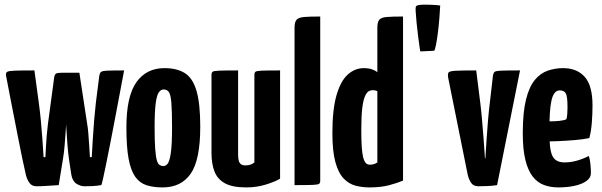

<svg xmlns="http://www.w3.org/2000/svg" viewBox="-20 -807 2623 837"><path d="M348 5Q331 5 313.5 -6Q296 -17 291 -45L281 -111Q277 -139 274 -176Q271 -213 269 -251Q267 -289 266 -321.5Q265 -354 264.5 -374Q264 -394 264 -394L249 -451Q248 -460 254 -475Q260 -490 270 -490H326L360 -267Q363 -251 365 -226.5Q367 -202 368.5 -178Q370 -154 371 -138Q372 -122 372 -122H380Q382 -157 384.5 -199.5Q387 -242 390.5 -284Q394 -326 398 -360L413 -478Q415 -489 420.5 -493.5Q426 -498 448.5 -499Q471 -500 521 -500Q521 -500 516 -473Q511 -446 502.5 -401.5Q494 -357 484 -303.5Q474 -250 463.5 -196.5Q453 -143 444 -98.5Q435 -54 429 -27Q423 0 421 0Q421 0 404 2.5Q387 5 348 5ZM139 5Q119 5 108.5 -9.5Q98 -24 93 -44Q86 -74 77 -117Q68 -160 58.5 -209Q49 -258 39.5 -306Q30 -354 22.5 -393Q15 -432 10.5 -455.5Q6 -479 6 -479Q5 -490 11.5 -494Q18 -498 45 -499Q72 -500 130 -500L149 -360Q154 -324 158 -282.5Q162 -241 164.5 -204.5Q167 -168 168.5 -145Q170 -122 170 -122H178Q179 -137 180 -161.5Q181 -186 183.5 -214.5Q186 -243 189 -267L216 -468Q218 -482 224 -486Q230 -490 252 -490H282Q295 -490 292 -483Q289 -476 282 -466.5Q275 -457 274 -451V-396Q274 -396 273.5 -376Q273 -356 271.5 -323Q270 -290 267.5 -251.5Q265 -213 262 -176Q259 -139 254 -111L236 0Q236 0 220 1Q204 2 181.5 3.5Q159 5 139 5Z M689 10Q649 10 619 0.5Q589 -9 569.5 -36.5Q550 -64 540.5 -115.5Q531 -167 531 -251Q531 -387 574.5 -448.5Q618 -510 697 -510Q751 -510 785.5 -488.5Q820 -467 836.5 -411.5Q853 -356 853 -255Q853 -110 811.5 -50Q770 10 689 10ZM692 -83Q702 -83 710.5 -93Q719 -103 724.5 -139Q730 -175 730 -252Q730 -324 727 -359.5Q724 -395 716 -406Q708 -417 693 -417Q682 -417 673 -405.5Q664 -394 659 -358.5Q654 -323 654 -252Q654 -194 656.5 -159.5Q659 -125 663.5 -109Q668 -93 675.5 -88Q683 -83 692 -83Z M1053 10Q993 10 960.5 -8Q928 -26 915 -59.5Q902 -93 902 -140V-480Q902 -490 906.5 -494Q911 -498 935.5 -499Q960 -500 1018 -500V-133Q1018 -118 1020.5 -107.5Q1023 -97 1030 -91.5Q1037 -86 1051 -86Q1061 -86 1071 -89Q1081 -92 1089 -99V-480Q1089 -490 1093.5 -494Q1098 -498 1121 -499Q1144 -500 1201 -500V-28Q1177 -14 1137.5 -2Q1098 10 1053 10Z M1264 0V-686Q1264 -711 1273 -721Q1282 -731 1306.5 -733Q1331 -735 1376 -735V-20Q1376 -10 1371.5 -6Q1367 -2 1343.5 -1Q1320 0 1264 0Z M1591 10Q1559 10 1530 2.5Q1501 -5 1478 -29Q1455 -53 1442 -100.5Q1429 -148 1429 -227Q1429 -330 1447 -392Q1465 -454 1496 -482Q1527 -510 1566 -510Q1586 -510 1601 -505Q1616 -500 1625 -492V-686Q1625 -711 1633.5 -721Q1642 -731 1666.5 -733Q1691 -735 1737 -735V-20Q1712 -9 1676 0.5Q1640 10 1591 10ZM1592 -89Q1602 -89 1610 -91.5Q1618 -94 1625 -99V-409Q1621 -412 1615 -413Q1609 -414 1604 -414Q1597 -414 1588.5 -410Q1580 -406 1572 -389.5Q1564 -373 1559.5 -338Q1555 -303 1555 -241Q1555 -196 1557 -166.5Q1559 -137 1563.5 -120Q1568 -103 1575 -96Q1582 -89 1592 -89Z M1812 -583Q1812 -583 1809 -602.5Q1806 -622 1802.5 -650.5Q1799 -679 1796 -708.5Q1793 -738 1792 -758.5Q1791 -779 1795 -781Q1802 -786 1821.5 -786.5Q1841 -787 1863 -786Q1885 -785 1899 -783Q1898 -761 1895.5 -729Q1893 -697 1889 -665Q1885 -633 1880.5 -611Q1876 -589 1873 -586Q1873 -586 1858 -585Q1843 -584 1827.5 -583.5Q1812 -583 1812 -583Z M2066 5Q2044 5 2034 -9.5Q2024 -24 2019 -45L1934 -467Q1931 -484 1935 -490.5Q1939 -497 1965.5 -498.5Q1992 -500 2056 -500L2074 -356Q2078 -324 2081.5 -283Q2085 -242 2088 -204Q2091 -166 2092.5 -141.5Q2094 -117 2094 -117H2096Q2096 -117 2097.5 -141.5Q2099 -166 2101.5 -204Q2104 -242 2107.5 -283Q2111 -324 2115 -356L2129 -478Q2131 -489 2136 -493.5Q2141 -498 2165.5 -499Q2190 -500 2247 -500L2147 0Q2130 3 2106 4Q2082 5 2066 5Z M2414 10Q2380 10 2351.5 -0.5Q2323 -11 2302.5 -37Q2282 -63 2270.5 -109Q2259 -155 2259 -226Q2259 -317 2273 -373Q2287 -429 2311.5 -458.5Q2336 -488 2368 -499Q2400 -510 2435 -510Q2495 -510 2529 -472Q2563 -434 2563 -347Q2563 -311 2560 -272.5Q2557 -234 2549 -205Q2520 -199 2482 -196Q2444 -193 2408 -191.5Q2372 -190 2348.5 -190Q2325 -190 2325 -190L2327 -279Q2327 -279 2341.5 -278.5Q2356 -278 2377 -278Q2398 -278 2418 -280Q2438 -282 2449 -287Q2452 -296 2453 -311.5Q2454 -327 2454 -339Q2454 -387 2446.5 -400Q2439 -413 2420 -413Q2407 -413 2398 -402Q2389 -391 2384 -368.5Q2379 -346 2377 -312.5Q2375 -279 2375 -233Q2375 -198 2377.5 -172.5Q2380 -147 2386.5 -131Q2393 -115 2406.5 -107Q2420 -99 2441 -99Q2468 -99 2494.5 -106.5Q2521 -114 2547 -127Q2552 -112 2554 -90.5Q2556 -69 2556 -52Q2556 -32 2536.5 -18Q2517 -4 2485 3Q2453 10 2414 10Z"/></svg>

Font: Yanone Kaffeesatz
Style: Bold
Weight: 700
Designer: Yanone (Cyrillic: Daniel Pouzeot, Huerta Tipografica, and Cyreal)
Foundry: Yanone
Version: Version 2.003